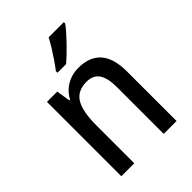

<svg xmlns="http://www.w3.org/2000/svg" viewBox="-219 -874 983 983"><g transform="rotate(-45 272.0 -383.0)"><path d="M310.1 -548.3Q389.2 -548.3 431.2 -502Q473.1 -455.6 473.1 -357.4V0H379.9V-340.3Q379.9 -404.3 358.2 -436.3Q336.4 -468.3 289.6 -468.3Q222.7 -468.3 194.8 -421.1Q167 -374 167 -275.9V0H73.2V-538.6H147.5L159.7 -462.9H165Q179.2 -490.2 201.2 -509.3Q223.1 -528.3 251 -538.3Q278.8 -548.3 310.1 -548.3ZM422.9 -766.1V-756.3Q412.6 -741.7 395.3 -721.9Q377.9 -702.1 357.4 -680.7Q336.9 -659.2 316.4 -639.6Q295.9 -620.1 279.3 -606H216.8V-617.7Q234.4 -640.6 252 -666.3Q269.5 -691.9 285.4 -717.8Q301.3 -743.7 313 -766.1Z"/></g></svg>

Font: Open Sans SemiCondensed Medium
Style: Regular
Weight: 500
Width: 4
Designer: Monotype Design Team
Foundry: Monotype Imaging Inc.
Version: Version 3.000